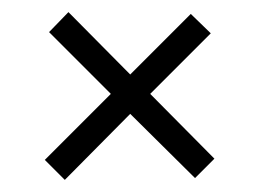

<svg xmlns="http://www.w3.org/2000/svg" viewBox="-20 -456 428 317"><path d="M87 -159 54 -192 163 -301 61 -403 93 -436 195 -333 295 -433 328 -401 228 -301 334 -194 302 -162 195 -268Z"/></svg>

Font: Smooch Sans SemiBold
Style: Bold
Weight: 600
Designer: Robert E. Leuschke
Foundry: Robert E. Leuschke
Version: Version 1.010; ttfautohint (v1.8.3)